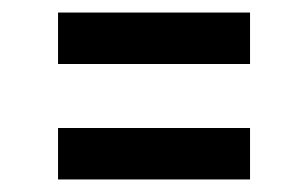

<svg xmlns="http://www.w3.org/2000/svg" viewBox="-20 -457 490 306"><path d="M72.5 -355V-437H378.5V-355ZM72.5 -171V-253H378.5V-171Z"/></svg>

Font: Trispace Condensed
Style: Regular
Weight: 400
Width: 3
Designer: Tyler Finck
Foundry: Etcetera Type Company
Version: Version 1.210; ttfautohint (v1.8.3)